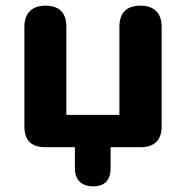

<svg xmlns="http://www.w3.org/2000/svg" viewBox="-20 -519 656 677"><path d="M308 138Q278 138 261 121.5Q244 105 244 74V0H139Q66 0 66 -73V-424Q66 -461 85.5 -480Q105 -499 140 -499Q214 -499 214 -424V-114H401V-424Q401 -499 476 -499Q511 -499 530.5 -480Q550 -461 550 -424V-73Q550 -37 531 -18.5Q512 0 477 0H370V74Q370 138 308 138Z"/></svg>

Font: Chiron GoRound TC
Style: Bold
Weight: 700
Designer: Ryoko NISHIZUKA 西塚涼子 (kana, bopomofo & ideographs); Paul D. Hunt (Latin, Greek & Cyrillic); Sandoll Communications 산돌커뮤니
Foundry: Adobe
Version: Version 1.000;hotconv 1.1.1;makeotfexe 2.6.0